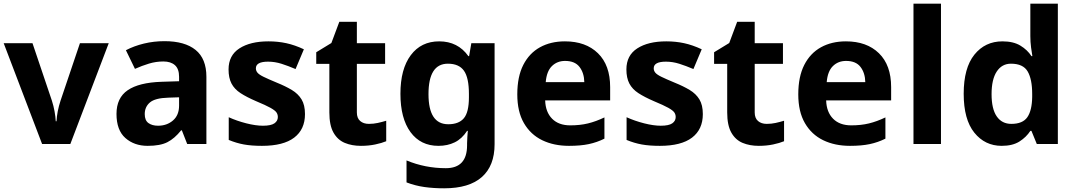

<svg xmlns="http://www.w3.org/2000/svg" viewBox="-20 -780 5828 1040"><path d="M208 0 0 -546H156L261 -235Q270 -207 275.5 -177Q281 -147 282 -123H286Q289 -177 308 -235L413 -546H569L361 0Z M871 -557Q981 -557 1039.5 -509.5Q1098 -462 1098 -364V0H994L965 -74H961Q926 -30 887 -10Q848 10 780 10Q707 10 659 -32.5Q611 -75 611 -163Q611 -250 672 -291.5Q733 -333 855 -337L950 -340V-364Q950 -407 927.5 -427Q905 -447 865 -447Q825 -447 787 -435.5Q749 -424 711 -407L662 -508Q706 -531 759.5 -544Q813 -557 871 -557ZM892 -251Q820 -249 792 -225Q764 -201 764 -162Q764 -128 784 -113.5Q804 -99 836 -99Q884 -99 917 -127.5Q950 -156 950 -208V-253Z M1632 -162Q1632 -79 1573.5 -34.5Q1515 10 1399 10Q1342 10 1301 2.5Q1260 -5 1219 -22V-145Q1263 -125 1314 -112Q1365 -99 1404 -99Q1448 -99 1466.5 -112Q1485 -125 1485 -146Q1485 -160 1477.5 -171Q1470 -182 1445 -196Q1420 -210 1367 -232Q1316 -254 1283 -275.5Q1250 -297 1234 -327.5Q1218 -358 1218 -404Q1218 -480 1277 -518Q1336 -556 1434 -556Q1485 -556 1531 -546Q1577 -536 1626 -513L1581 -406Q1541 -423 1505 -434.5Q1469 -446 1432 -446Q1366 -446 1366 -410Q1366 -397 1374.5 -386.5Q1383 -376 1407.5 -364Q1432 -352 1480 -332Q1527 -313 1561 -292.5Q1595 -272 1613.5 -241.5Q1632 -211 1632 -162Z M1978 -109Q2003 -109 2026 -114Q2049 -119 2072 -126V-15Q2048 -5 2012.5 2.5Q1977 10 1935 10Q1886 10 1847.5 -6Q1809 -22 1786.5 -61.5Q1764 -101 1764 -171V-434H1693V-497L1775 -547L1818 -662H1913V-546H2066V-434H1913V-171Q1913 -140 1931 -124.5Q1949 -109 1978 -109Z M2359 -556Q2460 -556 2517 -476H2521L2533 -546H2659V1Q2659 118 2590 179Q2521 240 2386 240Q2328 240 2278.5 233Q2229 226 2182 208V89Q2283 131 2395 131Q2510 131 2510 7V-4Q2510 -21 2511.5 -39Q2513 -57 2514 -71H2510Q2482 -28 2443 -9Q2404 10 2355 10Q2258 10 2203.5 -64.5Q2149 -139 2149 -272Q2149 -406 2205 -481Q2261 -556 2359 -556ZM2406 -435Q2301 -435 2301 -270Q2301 -107 2408 -107Q2465 -107 2492.5 -139.5Q2520 -172 2520 -253V-271Q2520 -359 2493 -397Q2466 -435 2406 -435Z M3040 -556Q3153 -556 3219 -491.5Q3285 -427 3285 -308V-236H2933Q2935 -173 2970.5 -137Q3006 -101 3069 -101Q3122 -101 3165 -111.5Q3208 -122 3254 -144V-29Q3214 -9 3169.5 0.5Q3125 10 3062 10Q2980 10 2917 -20.5Q2854 -51 2818 -113Q2782 -175 2782 -269Q2782 -365 2814.5 -428.5Q2847 -492 2905 -524Q2963 -556 3040 -556ZM3041 -450Q2998 -450 2969.5 -422Q2941 -394 2936 -335H3145Q3144 -385 3119 -417.5Q3094 -450 3041 -450Z M3787 -162Q3787 -79 3728.5 -34.5Q3670 10 3554 10Q3497 10 3456 2.5Q3415 -5 3374 -22V-145Q3418 -125 3469 -112Q3520 -99 3559 -99Q3603 -99 3621.5 -112Q3640 -125 3640 -146Q3640 -160 3632.5 -171Q3625 -182 3600 -196Q3575 -210 3522 -232Q3471 -254 3438 -275.5Q3405 -297 3389 -327.5Q3373 -358 3373 -404Q3373 -480 3432 -518Q3491 -556 3589 -556Q3640 -556 3686 -546Q3732 -536 3781 -513L3736 -406Q3696 -423 3660 -434.5Q3624 -446 3587 -446Q3521 -446 3521 -410Q3521 -397 3529.5 -386.5Q3538 -376 3562.5 -364Q3587 -352 3635 -332Q3682 -313 3716 -292.5Q3750 -272 3768.5 -241.5Q3787 -211 3787 -162Z M4133 -109Q4158 -109 4181 -114Q4204 -119 4227 -126V-15Q4203 -5 4167.5 2.5Q4132 10 4090 10Q4041 10 4002.5 -6Q3964 -22 3941.5 -61.5Q3919 -101 3919 -171V-434H3848V-497L3930 -547L3973 -662H4068V-546H4221V-434H4068V-171Q4068 -140 4086 -124.5Q4104 -109 4133 -109Z M4562 -556Q4675 -556 4741 -491.5Q4807 -427 4807 -308V-236H4455Q4457 -173 4492.5 -137Q4528 -101 4591 -101Q4644 -101 4687 -111.5Q4730 -122 4776 -144V-29Q4736 -9 4691.5 0.5Q4647 10 4584 10Q4502 10 4439 -20.5Q4376 -51 4340 -113Q4304 -175 4304 -269Q4304 -365 4336.5 -428.5Q4369 -492 4427 -524Q4485 -556 4562 -556ZM4563 -450Q4520 -450 4491.5 -422Q4463 -394 4458 -335H4667Q4666 -385 4641 -417.5Q4616 -450 4563 -450Z M5077 0H4928V-760H5077Z M5406 10Q5315 10 5257.5 -61.5Q5200 -133 5200 -272Q5200 -412 5258 -484Q5316 -556 5410 -556Q5469 -556 5507 -533Q5545 -510 5567 -476H5572Q5569 -492 5565 -522.5Q5561 -553 5561 -585V-760H5710V0H5596L5567 -71H5561Q5539 -37 5502 -13.5Q5465 10 5406 10ZM5458 -109Q5520 -109 5545 -145.5Q5570 -182 5571 -255V-271Q5571 -351 5546.5 -393Q5522 -435 5456 -435Q5407 -435 5379 -392.5Q5351 -350 5351 -270Q5351 -190 5379 -149.5Q5407 -109 5458 -109Z"/></svg>

Font: Noto Sans Bengali
Style: Bold
Weight: 700
Designer: Jelle Bosma - Monotype Design Team
Foundry: Monotype Imaging Inc.
Version: Version 2.003; ttfautohint (v1.8.4.7-5d5b)